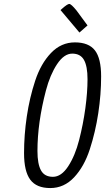

<svg xmlns="http://www.w3.org/2000/svg" viewBox="-20 -947 533 974"><path d="M435.5 -189.5Q407 -102 356 -47.5Q305 7 235 7Q165 7 133.5 -35.5Q102 -78 102 -170Q102 -262 116 -356.5Q130 -451 158.5 -537.5Q187 -624 238.5 -678Q290 -732 360 -732Q430 -732 461.5 -691.5Q493 -651 493 -559.5Q493 -468 478.5 -372.5Q464 -277 435.5 -189.5ZM213 -488Q170 -324 170 -181Q170 -115 188 -82.5Q206 -50 248.5 -50Q291 -50 326 -103.5Q361 -157 381.5 -237Q402 -317 413 -398Q424 -479 424 -545Q424 -611 406 -643Q388 -675 346.5 -675Q305 -675 269.5 -621.5Q234 -568 213 -488ZM295 -903Q322 -927 331.5 -927Q341 -927 368 -894L424 -818L383 -782L287 -896Z"/></svg>

Font: Economica
Style: Italic
Weight: 400
Designer: Vicente Lamonaca
Foundry: Vicente Lamonaca
Version: Version 1.100